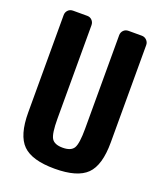

<svg xmlns="http://www.w3.org/2000/svg" viewBox="-137 -819 774 918"><g transform="rotate(20 250.0 -360.0)"><path d="M424.8 -730.5Q439.5 -730.5 449.7 -720.2Q460 -710 460 -695.3V-200.2Q460 -84 412.6 -37.1Q365.2 9.8 250 9.8Q134.8 9.8 87.4 -37.1Q40 -84 40 -200.2V-695.3Q40 -710 49.8 -720.2Q59.6 -730.5 75.2 -730.5H147.5Q162.1 -730.5 171.9 -720.2Q181.6 -710 181.6 -695.3V-219.7Q181.6 -143.6 195.8 -120.6Q210 -97.7 252 -97.7Q293.9 -97.7 308.1 -120.6Q322.3 -143.6 322.3 -219.7V-695.3Q322.3 -710 332 -720.2Q341.8 -730.5 357.4 -730.5Z"/></g></svg>

Font: Rounded-L Mgen+ 1mn bold
Style: Bold
Weight: 700
Designer: [Source Han Sans]
Ryoko NISHIZUKA  (kana & ideographs); Paul D. Hunt (Latin, Greek & Cyrillic); Wenlong ZHANG  (bopomofo
Version: Version 1.059.20150602